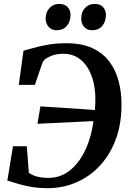

<svg xmlns="http://www.w3.org/2000/svg" viewBox="-20 -978 684 1006"><path d="M227 8Q187.5 8 152 2.5Q116.5 -3 83.8 -12.2Q51 -21.5 18.5 -32L48 -211.5H120.5L131 -73Q147 -60 173.5 -53Q200 -46 232.5 -46Q285 -46 325.8 -71Q366.5 -96 396 -138.2Q425.5 -180.5 444 -233.8Q462.5 -287 469.5 -343.5L176.5 -329.5L191.5 -420.5Q214 -419 247.5 -417Q281 -415 320 -412.5Q359 -410 399.5 -407.2Q440 -404.5 477 -401.5Q478.5 -416.5 479.2 -432.8Q480 -449 479.5 -464.5Q479.5 -505.5 470 -546.5Q460.5 -587.5 440.2 -621.5Q420 -655.5 387.8 -676Q355.5 -696.5 310 -696.5Q287 -696.5 266 -691Q245 -685.5 228.8 -676Q212.5 -666.5 204.5 -653.5Q199.5 -640 194.2 -625Q189 -610 183.5 -594.5Q178 -579 173 -563.2Q168 -547.5 163 -533.5H78.5L103 -712Q122 -717 154.2 -726.5Q186.5 -736 230.5 -743.8Q274.5 -751.5 328 -751.5Q409 -751.5 464.5 -725.5Q520 -699.5 553.2 -654.8Q586.5 -610 601.5 -553Q616.5 -496 616.5 -434.5Q617.5 -335 588.8 -254Q560 -173 507.2 -114.2Q454.5 -55.5 383 -23.8Q311.5 8 227 8ZM275.5 -819.5Q251 -819.5 235 -837.2Q219 -855 219 -881.5Q220 -915 239.5 -936.2Q259 -957.5 290 -957.5Q319.5 -957.5 334.8 -940.5Q350 -923.5 349.5 -898.5Q349 -864 329.8 -841.8Q310.5 -819.5 275.5 -819.5ZM461.5 -819.5Q436.5 -819.5 420.8 -837.2Q405 -855 405.5 -881.5Q406 -915 425.5 -936.2Q445 -957.5 476 -957.5Q505 -957.5 520.2 -940.5Q535.5 -923.5 535 -898.5Q534.5 -864 515.2 -841.8Q496 -819.5 461.5 -819.5Z"/></svg>

Font: Merriweather 36pt SemiBold
Style: Italic
Weight: 600
Italic angle: -7.8°
Version: Version 2.101